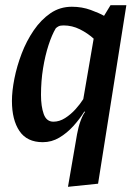

<svg xmlns="http://www.w3.org/2000/svg" viewBox="-20 -539 525 740"><path d="M242 181 277 -22Q282 -50 290.5 -73Q299 -96 308 -108L305 -109Q287 -80 262.5 -53Q238 -26 208.5 -8.5Q179 9 145 9Q84 9 55 -34Q26 -77 26 -150Q26 -188 35.5 -236Q45 -284 63.5 -332.5Q82 -381 110 -422Q138 -463 174.5 -488Q211 -513 257 -513Q296 -513 330 -500.5Q364 -488 381 -478L406 -519H467L358 169ZM186 -70Q209 -70 231 -84Q253 -98 271 -118Q289 -138 301 -157L341 -390Q318 -411 288 -426Q258 -441 225 -441Q212 -441 205.5 -437.5Q199 -434 195 -430Q180 -405 167 -365Q154 -325 146 -276Q138 -227 138 -173Q138 -129 148.5 -99.5Q159 -70 186 -70Z"/></svg>

Font: Faustina Light SemiBold
Style: Italic
Weight: 600
Italic angle: -8°
Version: Version 1.200